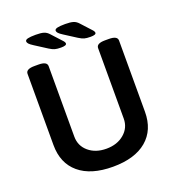

<svg xmlns="http://www.w3.org/2000/svg" viewBox="-154 -992 1021 1120"><g transform="rotate(-20 356.0 -432.0)"><path d="M72 -231V-673Q72 -702 125 -702H150Q203 -702 203 -673V-236Q203 -178 246 -141.5Q289 -105 356 -105Q423 -105 466.5 -142Q510 -179 510 -236V-673Q510 -702 563 -702H587Q640 -702 640 -673V-231Q640 -118 566 -55.5Q492 7 356 7Q220 7 146 -55.5Q72 -118 72 -231ZM237 -770 162 -818Q143 -830 136 -838Q129 -846 129 -853Q129 -863 145 -867Q161 -871 194 -871Q227 -871 244.5 -865.5Q262 -860 276 -844L330 -785Q343 -772 343 -763Q343 -750 309 -750Q284 -750 270 -754Q256 -758 237 -770ZM420 -770 345 -818Q326 -830 319 -838Q312 -846 312 -853Q312 -863 328 -867Q344 -871 377 -871Q410 -871 427.5 -865.5Q445 -860 459 -844L513 -785Q526 -772 526 -763Q526 -750 492 -750Q467 -750 453 -754Q439 -758 420 -770Z"/></g></svg>

Font: Asap-SemiBold
Style: Regular
Weight: 600
Designer: Pablo Cosgaya
Foundry: Omnibus-Type
Version: Version 2.000; ttfautohint (v1.8)